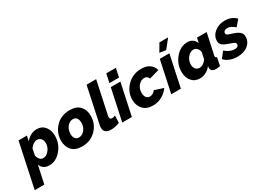

<svg xmlns="http://www.w3.org/2000/svg" viewBox="-66 -1645 3811 2769"><g transform="rotate(-30 1839.5 -260.0)"><path d="M101 -525H241L222 -440Q301 -535 408 -535Q491 -535 540.5 -474.5Q590 -414 590 -321Q590 -189 505 -89.5Q420 10 309 10Q254 10 217.5 -15Q181 -40 168 -85L104 213H-56ZM423 -295Q423 -341 398.5 -370Q374 -399 333 -399Q304 -399 273 -379.5Q242 -360 219 -327L196 -219Q203 -178 227 -151.5Q251 -125 283 -125Q337 -125 380 -177.5Q423 -230 423 -295Z M629 -213Q629 -345 720.5 -440Q812 -535 955 -535Q1068 -535 1124.5 -473Q1181 -411 1181 -312Q1181 -180 1089.5 -85Q998 10 855 10Q742 10 685.5 -52Q629 -114 629 -213ZM1014 -293Q1014 -342 992.5 -370.5Q971 -399 932 -399Q878 -399 837 -350Q796 -301 796 -230Q796 -181 817.5 -153Q839 -125 878 -125Q932 -125 973 -173.5Q1014 -222 1014 -293Z M1220 -89Q1220 -112 1225 -131L1352 -730H1512L1396 -187Q1394 -173 1394 -166Q1394 -127 1432 -127Q1459 -127 1485 -141L1480 -21Q1408 9 1335 9Q1279 9 1249.5 -16.5Q1220 -42 1220 -89Z M1680 -730H1840L1809 -585H1649ZM1637 -525H1797L1685 0H1525Z M1814 -211Q1814 -339 1908.5 -437Q2003 -535 2148 -535Q2233 -535 2285.5 -497.5Q2338 -460 2355 -396L2190 -349Q2171 -399 2119 -399Q2064 -399 2022 -350Q1980 -301 1980 -229Q1980 -182 2002 -153.5Q2024 -125 2060 -125Q2086 -125 2111.5 -139.5Q2137 -154 2153 -177L2299 -129Q2255 -66 2186 -28Q2117 10 2034 10Q1928 10 1871 -53Q1814 -116 1814 -211Z M2597 -589 2491 -603 2567 -733H2712ZM2453 -525H2613L2501 0H2341Z M2630 -203Q2630 -336 2716 -435.5Q2802 -535 2916 -535Q2966 -535 3002.5 -509Q3039 -483 3053 -439L3071 -522H3232L3158 -180Q3156 -162 3156 -159Q3156 -136 3181 -135L3153 0Q3113 8 3085 8Q3000 8 3000 -59Q3000 -69 3003 -87Q2967 -40 2917.5 -15Q2868 10 2816 10Q2731 10 2680.5 -50Q2630 -110 2630 -203ZM3003 -198 3026 -308Q3021 -348 2996 -373.5Q2971 -399 2939 -399Q2884 -399 2841.5 -347Q2799 -295 2799 -229Q2799 -183 2823 -154Q2847 -125 2888 -125Q2918 -125 2949 -144.5Q2980 -164 3003 -198Z M3227 -74 3304 -172Q3383 -104 3460 -104Q3525 -104 3525 -153Q3525 -171 3509 -182Q3493 -193 3451 -206Q3364 -234 3329.5 -260.5Q3295 -287 3295 -333Q3295 -418 3365.5 -476.5Q3436 -535 3537 -535Q3654 -535 3723 -461L3641 -365Q3572 -423 3517 -423Q3487 -423 3469 -410Q3451 -397 3451 -373Q3451 -355 3466 -345.5Q3481 -336 3524 -323Q3612 -297 3649 -266.5Q3686 -236 3686 -186Q3686 -100 3618 -45Q3550 10 3441 10Q3375 10 3318 -12Q3261 -34 3227 -74Z"/></g></svg>

Font: Raleway-v4020 ExtraBold
Style: Italic
Weight: 800
Italic angle: -12°
Designer: Matt McInerney, Pablo Impallari, Rodrigo Fuenzalida
Foundry: Matt McInerney, Pablo Impallari, Rodrigo Fuenzalida
Version: Version 4.020;PS 004.020;hotconv 1.0.88;makeotf.lib2.5.64775